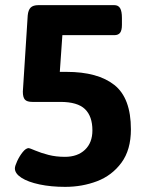

<svg xmlns="http://www.w3.org/2000/svg" viewBox="-20 -720 575 748"><path d="M38 -64Q38 -73 47 -92.5Q56 -112 68.5 -127.5Q81 -143 92 -143Q95 -143 117.5 -133.5Q140 -124 169 -116.5Q198 -109 233 -109Q282 -109 311 -136.5Q340 -164 340 -212Q340 -267 311 -295Q282 -323 215 -323H106Q85 -323 77 -332Q69 -341 69 -363L88 -660Q90 -681 99.5 -690.5Q109 -700 130 -700H425Q441 -700 448 -688Q455 -676 455 -650V-623Q455 -602 448 -592.5Q441 -583 425 -583H223L213 -440H239Q361 -440 425.5 -389Q490 -338 490 -216Q490 -136 453 -86Q416 -36 358 -14Q300 8 234 8Q179 8 134 -1.5Q89 -11 63.5 -27.5Q38 -44 38 -64Z"/></svg>

Font: Asap-Bold
Style: Bold
Weight: 700
Designer: Pablo Cosgaya
Foundry: Omnibus-Type
Version: Version 2.000; ttfautohint (v1.8)